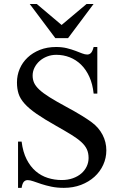

<svg xmlns="http://www.w3.org/2000/svg" viewBox="-20 -909 596 945"><path d="M503.4 -168.9Q503.4 -131.3 488 -97.7Q472.7 -64 444.8 -38.8Q417 -13.7 378.7 1Q340.3 15.6 294.4 15.6Q260.7 15.6 232.9 9.8Q205.1 3.9 183.1 -3.4Q161.1 -10.7 144.5 -16.6Q127.9 -22.5 116.2 -22.5Q104.5 -22.5 97.2 -14.2Q89.8 -5.9 86.4 15.6H68.8V-211.9H86.4Q92.8 -160.6 111.1 -124.8Q129.4 -88.9 156 -66.2Q182.6 -43.5 215.6 -33.2Q248.5 -22.9 283.7 -22.9Q314 -22.9 338.6 -31.7Q363.3 -40.5 380.4 -55.4Q397.5 -70.3 406.7 -89.8Q416 -109.4 416 -131.3Q416 -155.8 407.5 -174.3Q398.9 -192.9 379.9 -210.2Q360.8 -227.5 330.3 -246.3Q299.8 -265.1 256.3 -289.6Q197.3 -322.8 159.7 -348.9Q122.1 -375 100.6 -399.2Q79.1 -423.3 71.3 -448Q63.5 -472.7 63.5 -503.4Q63.5 -538.6 76.9 -570.1Q90.3 -601.6 115.5 -625.5Q140.6 -649.4 176.3 -663.6Q211.9 -677.7 256.3 -677.7Q285.2 -677.7 308.8 -671.9Q332.5 -666 351.1 -658.9Q369.6 -651.9 384 -646.2Q398.4 -640.6 409.2 -640.6Q420.4 -640.6 428 -648.7Q435.5 -656.7 440.9 -677.7H459V-448.2H440.9Q436 -495.1 419.9 -530.8Q403.8 -566.4 379.2 -590.6Q354.5 -614.7 323.2 -627Q292 -639.2 256.8 -639.2Q232.9 -639.2 211.7 -630.9Q190.4 -622.6 174.8 -608.6Q159.2 -594.7 149.9 -576.2Q140.6 -557.6 140.6 -537.1Q140.6 -517.6 147.9 -501.2Q155.3 -484.9 173.8 -467.5Q192.4 -450.2 224.4 -430.2Q256.3 -410.2 305.2 -383.8Q352.5 -358.4 383.5 -339.1Q414.6 -319.8 432.1 -306.6Q465.8 -281.7 484.6 -245.8Q503.4 -210 503.4 -168.9ZM314.9 -721.2H252.4L126.5 -889.2H161.1L283.2 -786.1L405.8 -889.2H440.4Z"/></svg>

Font: Doulos SIL Phon
Style: Regular
Weight: 400
Designer: Walt Agee, Victor Gaultney, Peter Martin, Debbi Hosken, Becca Hirsbrunner
Foundry: SIL International
Version: Version 5.000